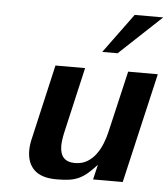

<svg xmlns="http://www.w3.org/2000/svg" viewBox="-54 -809 762 871"><g transform="rotate(5 327.0 -373.0)"><path d="M101 -106Q101 -132 108 -160L186 -500H321L252 -200Q244 -163 244 -140Q244 -67 312 -67Q344 -67 367.5 -81Q391 -95 407.5 -117.5Q424 -140 435 -167.5Q446 -195 452 -222L517 -501H652L536 0H401L417 -68Q395 -44 376.5 -28Q358 -12 338 -2.5Q318 7 294 10.5Q270 14 235 14Q167 14 134 -17.5Q101 -49 101 -106ZM462 -580H392L524 -760H654Z"/></g></svg>

Font: Perun
Style: Bold Italic
Weight: 700
Italic angle: -12°
Foundry: Copyright (c) Stefan Peev, Context Ltd, 2016
Version: Version 1.027